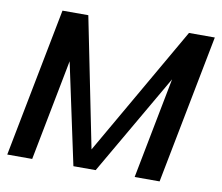

<svg xmlns="http://www.w3.org/2000/svg" viewBox="-75 -759 981 849"><g transform="rotate(10 415.5 -334.5)"><path d="M9 0H121L209 -454L306 0H406L669 -454L581 0H693L823 -669H707L372 -87L255 -669H139Z"/></g></svg>

Font: KpSans
Style: BoldItalic
Weight: 700
Italic angle: -11°
Version: Version 0.66